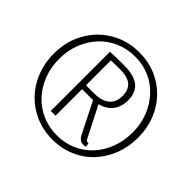

<svg xmlns="http://www.w3.org/2000/svg" viewBox="-179 -1004 1223 1223"><g transform="rotate(45 432.0 -392.5)"><path d="M296 -122V-655Q324 -657 358.5 -657.5Q393 -658 420 -658Q511 -658 554 -623Q597 -588 597 -517Q597 -472 577.5 -436.5Q558 -401 518.5 -381Q479 -361 420 -361H322V-396H413Q479 -396 515.5 -425.5Q552 -455 552 -512Q552 -567 520.5 -594.5Q489 -622 414 -622Q393 -622 371 -621Q349 -620 329 -620L339 -635V-122ZM429 -378 473 -382 583 -166Q589 -153 593.5 -149.5Q598 -146 607 -146Q608 -146 609.5 -146Q611 -146 612 -146L615 -118Q609 -117 604 -116.5Q599 -116 594 -116Q575 -116 563.5 -125.5Q552 -135 544 -150ZM431 0Q349 0 279.5 -30Q210 -60 159 -113Q108 -166 79.5 -238Q51 -310 51 -394Q51 -477 79.5 -548.5Q108 -620 159.5 -673Q211 -726 280.5 -755.5Q350 -785 432 -785Q514 -785 583 -755.5Q652 -726 703 -673Q754 -620 782 -549Q810 -478 810 -395Q810 -311 782 -239Q754 -167 703 -113Q652 -59 582.5 -29.5Q513 0 431 0ZM432 -39Q504 -39 564.5 -65.5Q625 -92 669 -140Q713 -188 737.5 -253Q762 -318 762 -394Q762 -469 737 -533Q712 -597 667.5 -645.5Q623 -694 563 -720.5Q503 -747 432 -747Q360 -747 299 -720.5Q238 -694 193.5 -646Q149 -598 124 -534Q99 -470 99 -395Q99 -319 124 -254Q149 -189 193.5 -141Q238 -93 299 -66Q360 -39 432 -39Z"/></g></svg>

Font: Yaldevi ExtraLight
Style: Regular
Weight: 200
Designer: Sol Matas, Rajitha Manaperi, Kosala Senevirathne
Foundry: Mooniak
Version: Version 1.100